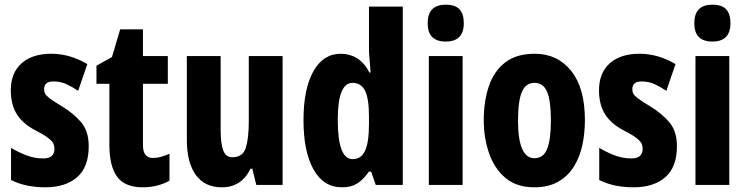

<svg xmlns="http://www.w3.org/2000/svg" viewBox="-20 -788 3184 818"><path d="M358 -165Q358 -76 308.5 -33Q259 10 173 10Q134 10 98 3Q62 -4 27 -21V-158Q55 -141 90.5 -127Q126 -113 164 -113Q212 -113 212 -154Q212 -165 208 -175Q204 -185 187.5 -198.5Q171 -212 132 -232Q78 -260 52 -301Q26 -342 26 -403Q26 -477 71.5 -518Q117 -559 199 -559Q277 -559 352 -515L313 -401Q288 -418 263 -429.5Q238 -441 207 -441Q168 -441 168 -408Q168 -397 172.5 -388.5Q177 -380 193 -368Q209 -356 244 -335Q292 -306 325 -268Q358 -230 358 -165Z M631 -115Q647 -115 664.5 -119.5Q682 -124 702 -133V-18Q651 10 588 10Q512 10 479 -35Q446 -80 446 -171V-431H391V-508L457 -545L492 -663H589V-549H695V-431H589V-170Q589 -115 631 -115Z M1184 -549V0H1072L1055 -69H1047Q1009 10 925 10Q852 10 814 -43Q776 -96 776 -192V-549H920V-236Q920 -177 931 -147.5Q942 -118 969 -118Q1015 -118 1027.5 -159Q1040 -200 1040 -273V-549Z M1437 10Q1358 10 1315.5 -66.5Q1273 -143 1273 -276Q1273 -409 1315 -484Q1357 -559 1432 -559Q1470 -559 1501 -540Q1532 -521 1554 -479H1559Q1557 -512 1554.5 -535.5Q1552 -559 1552 -578V-760H1696V0H1581L1561 -57H1552Q1527 -22 1501.5 -6Q1476 10 1437 10ZM1482 -110Q1519 -110 1535.5 -146Q1552 -182 1552 -260V-292Q1552 -367 1535.5 -401Q1519 -435 1482 -435Q1419 -435 1419 -278Q1419 -110 1482 -110Z M1879 -768Q1920 -768 1938 -748Q1956 -728 1956 -689Q1956 -611 1879 -611Q1802 -611 1802 -689Q1802 -768 1879 -768ZM1951 -549V0H1807V-549Z M2472 -276Q2472 -221 2461 -169.5Q2450 -118 2424.5 -77.5Q2399 -37 2357.5 -13.5Q2316 10 2256 10Q2181 10 2133.5 -30Q2086 -70 2063.5 -135.5Q2041 -201 2041 -276Q2041 -357 2063 -421.5Q2085 -486 2133 -522.5Q2181 -559 2258 -559Q2355 -559 2413.5 -486Q2472 -413 2472 -276ZM2187 -274Q2187 -114 2257 -114Q2295 -114 2311 -153.5Q2327 -193 2327 -276Q2327 -358 2311 -396.5Q2295 -435 2257 -435Q2220 -435 2203.5 -396.5Q2187 -358 2187 -274Z M2864 -165Q2864 -76 2814.5 -33Q2765 10 2679 10Q2640 10 2604 3Q2568 -4 2533 -21V-158Q2561 -141 2596.5 -127Q2632 -113 2670 -113Q2718 -113 2718 -154Q2718 -165 2714 -175Q2710 -185 2693.5 -198.5Q2677 -212 2638 -232Q2584 -260 2558 -301Q2532 -342 2532 -403Q2532 -477 2577.5 -518Q2623 -559 2705 -559Q2783 -559 2858 -515L2819 -401Q2794 -418 2769 -429.5Q2744 -441 2713 -441Q2674 -441 2674 -408Q2674 -397 2678.5 -388.5Q2683 -380 2699 -368Q2715 -356 2750 -335Q2798 -306 2831 -268Q2864 -230 2864 -165Z M3015 -768Q3056 -768 3074 -748Q3092 -728 3092 -689Q3092 -611 3015 -611Q2938 -611 2938 -689Q2938 -768 3015 -768ZM3087 -549V0H2943V-549Z"/></svg>

Font: Noto Sans Sinhala ExtraCondensed ExtraBold
Style: Regular
Weight: 800
Width: 2
Designer: Jelle Bosma - Monotype Design Team
Foundry: Monotype Imaging Inc.
Version: Version 2.006; ttfautohint (v1.8.4.7-5d5b)